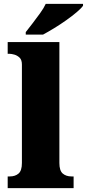

<svg xmlns="http://www.w3.org/2000/svg" viewBox="-20 -979 452 999"><path d="M20 0V-61H31Q59 -61 76.5 -76Q94 -91 94 -131V-643Q94 -668 81.5 -679.5Q69 -691 54 -695Q39 -699 31 -699H20V-760H289V-131Q289 -91 306.5 -76Q324 -61 352 -61H363V0ZM114 -812Q129 -831 149 -857Q169 -883 188.5 -910Q208 -937 218 -959H412V-949Q403 -936 379.5 -916Q356 -896 325 -874Q294 -852 262 -832.5Q230 -813 204 -799H114Z"/></svg>

Font: Noto Serif Ethiopic Black
Style: Regular
Weight: 900
Designer: Monotype Design Team
Foundry: Monotype Imaging Inc.
Version: Version 2.102; ttfautohint (v1.8.4.7-5d5b)